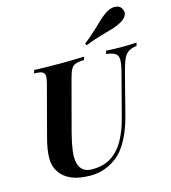

<svg xmlns="http://www.w3.org/2000/svg" viewBox="-137 -1065 1056 1189"><g transform="rotate(-15 391.5 -471.0)"><path d="M643 -544Q658 -599 658.5 -628.5Q659 -658 641.5 -671Q624 -684 583 -688L588 -708Q607 -707 637.5 -706Q668 -705 695 -705Q719 -705 743 -706Q767 -707 783 -708L778 -688Q745 -684 725.5 -671.5Q706 -659 693.5 -632Q681 -605 668 -556L600 -291Q564 -153 502 -79Q466 -37 412.5 -11.5Q359 14 297 14Q222 14 174 -7Q126 -28 102 -65Q75 -104 75.5 -157Q76 -210 97 -288L180 -602Q190 -639 188 -656.5Q186 -674 170.5 -680.5Q155 -687 121 -688L127 -708Q152 -707 197 -706Q242 -705 292 -705Q336 -705 376 -706Q416 -707 447 -708L441 -688Q407 -687 388 -680.5Q369 -674 358.5 -656.5Q348 -639 338 -602L250 -271Q234 -209 228 -162.5Q222 -116 230 -84.5Q238 -53 259 -37Q280 -21 316 -21Q391 -21 441 -54.5Q491 -88 523 -147Q555 -206 574 -280ZM474 -784Q524 -823 556 -854Q588 -885 612.5 -907.5Q637 -930 664 -945Q678 -953 696 -955.5Q714 -958 730.5 -952.5Q747 -947 755 -929Q767 -906 753.5 -885.5Q740 -865 715 -852Q690 -838 657.5 -828.5Q625 -819 582 -807Q539 -795 481 -772Z"/></g></svg>

Font: Playfair Display
Style: Bold Italic
Weight: 700
Italic angle: -14°
Designer: Claus Eggers Sørensen
Foundry: Claus Eggers Sørensen
Version: Version 1.203